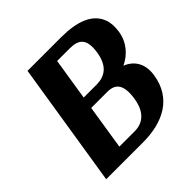

<svg xmlns="http://www.w3.org/2000/svg" viewBox="-182 -871 1032 1032"><g transform="rotate(-45 334.0 -355.5)"><path d="M56 0H335C490 0 609 -62 633 -211C646 -290 612 -343 553 -366C608 -392 654 -441 665 -512C670 -545 669 -575 660 -600C632 -680 544 -711 425 -711H169ZM230 -74 270 -328H393C457 -328 484 -290 469 -196C455 -110 408 -74 347 -74ZM281 -396 319 -636H413C483 -636 518 -610 503 -514C489 -428 443 -397 381 -396Z"/></g></svg>

Font: Aerodynamic
Style: BdObl
Weight: 500
Designer: Google
Version: Version 2.000980; 2014